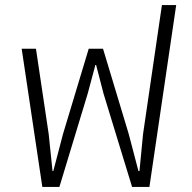

<svg xmlns="http://www.w3.org/2000/svg" viewBox="-20 -733 752 753"><path d="M65 -542H121L171 -207L186 -62H189L227 -207L328 -542H384L485 -207L523 -62H527L541 -207L615 -713H671L566 0H498L386 -366L357 -478H354L324 -366L213 0H146Z"/></svg>

Font: IBM Plex Sans Thai Light
Style: Regular
Weight: 300
Designer: Mike Abbink, Paul van der Laan, Pieter van Rosmalen, Ben Mitchell, Mark Frömberg
Foundry: Bold Monday
Version: Version 1.2